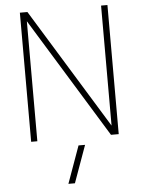

<svg xmlns="http://www.w3.org/2000/svg" viewBox="-64 -781 800 1088"><g transform="rotate(-5 336.5 -237.0)"><path d="M280.3 257.8 356.4 45.9H393.6L317.4 257.8ZM126 -680.7V2H90.8V-732.4H133.8L552.7 -49.8V-732.4H588.9V2H544.9Z"/></g></svg>

Font: Gen Shin Gothic ExtraLight
Style: Regular
Weight: 100
Designer: [Source Han Sans]
Ryoko NISHIZUKA  (kana & ideographs); Paul D. Hunt (Latin, Greek & Cyrillic); Wenlong ZHANG  (bopomofo
Version: Version 1.002.20150607